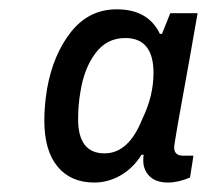

<svg xmlns="http://www.w3.org/2000/svg" viewBox="-20 -718 440 408"><path d="M180.2 -330.1Q130.4 -330.1 102.3 -364Q74.2 -397.9 74.2 -461.9Q74.2 -494.1 80.1 -529.8Q93.3 -603 131.3 -650.6Q169.4 -698.2 228 -698.2Q294.9 -698.2 319.8 -646H324.2L341.8 -689.9H399.9L382.8 -592.8Q350.1 -414.6 350.1 -404.8Q350.1 -387.2 369.1 -387.2H391.1L383.8 -340.8Q358.9 -330.1 336.9 -330.1Q315.4 -330.1 302.2 -339.8Q289.1 -349.6 285.2 -367.2Q283.7 -377.9 285.2 -389.2H280.8Q262.7 -360.4 236.1 -345.2Q209.5 -330.1 180.2 -330.1ZM202.1 -392.1Q253.4 -392.1 282.2 -464.8Q306.2 -513.7 306.2 -563Q306.2 -637.2 246.1 -637.2Q207 -637.2 182.9 -605Q158.7 -572.8 150.9 -522.9Q146 -495.6 146 -464.8Q146 -392.1 202.1 -392.1Z"/></svg>

Font: Archivo Medium
Style: Italic
Weight: 500
Italic angle: -10°
Designer: Hector Gatti
Foundry: Omnibus-Type
Version: Version 2.001